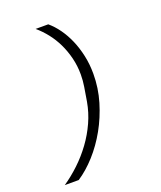

<svg xmlns="http://www.w3.org/2000/svg" viewBox="-161 -861 922 1100"><g transform="rotate(-20 300.0 -311.0)"><path d="M413 -406Q413 -319 388.5 -237Q364 -155 324 -83.5Q284 -12 232.5 45Q181 102 126 138H41Q91 104 137.5 60Q184 16 222 -36Q260 -88 286.5 -146.5Q313 -205 324 -268L338 -353Q344 -389 344 -427Q344 -479 332 -527.5Q320 -576 299.5 -618.5Q279 -661 251 -696.5Q223 -732 190 -760H267Q298 -734 324.5 -697Q351 -660 370.5 -615Q390 -570 401.5 -517Q413 -464 413 -406Z"/></g></svg>

Font: IBM Plex Mono
Style: Italic
Weight: 400
Italic angle: -9°
Monospace: yes
Designer: Mike Abbink, Paul van der Laan, Pieter van Rosmalen
Foundry: Bold Monday
Version: Version 2.3